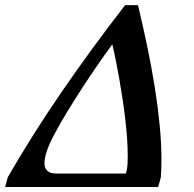

<svg xmlns="http://www.w3.org/2000/svg" viewBox="-62 -747 775 767"><path d="M438 -726.6H489.3Q509.8 -640.6 527.1 -557.1Q544.4 -473.6 556.9 -395Q569.3 -316.4 576.2 -243.9Q583 -171.4 583 -107.4Q583 -89.4 582.3 -72.5Q581.5 -55.7 580.6 -39.1L569.8 0H-41.5L-30.8 -39.1Q65.9 -207.5 184.8 -380.6Q303.7 -553.7 438 -726.6ZM447.3 -89.4Q447.8 -97.7 448 -106.9Q448.2 -116.2 448.2 -126Q448.2 -157.7 445.6 -195.1Q442.9 -232.4 438.2 -272.2Q433.6 -312 427.5 -352.5Q421.4 -393.1 414.6 -431.6Q407.7 -470.2 400.6 -505.6Q393.6 -541 386.7 -569.8Q357.9 -530.8 326.4 -485.1Q294.9 -439.5 264.2 -392.1Q233.4 -344.7 205.6 -298.8Q177.7 -252.9 156.7 -213.4Q133.8 -170.9 124.8 -142.6Q115.7 -114.3 115.7 -96.2Q115.7 -81.5 120.6 -73.2Q125.5 -64.9 132.6 -60.5Q139.6 -56.2 148.2 -54.9Q156.7 -53.7 164.1 -53.7H440.4Q442.9 -59.6 444.6 -68.1Q446.3 -76.7 447.3 -89.4Z"/></svg>

Font: Arian AMU Serif
Style: Bold Italic
Weight: 700
Italic angle: -15°
Designer: Ruben Hakobyan (Tarumian)
Foundry: Ruben Hakobyan (Tarumian)
Version: Version 1.002